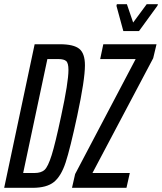

<svg xmlns="http://www.w3.org/2000/svg" viewBox="-22 -900 777 920"><path d="M144 -688H265Q331 -688 358 -666Q385 -644 385 -587Q385 -518 348 -345Q314 -187 292.5 -121.5Q271 -56 236.5 -28Q202 0 134 0H-2ZM271 -344Q306 -506 306 -565Q306 -598 295 -607.5Q284 -617 258 -617H205L89 -71H143Q175 -71 191.5 -86Q208 -101 225.5 -156.5Q243 -212 271 -344ZM323 0 338 -66 628 -617H458L473 -688H728L712 -621L421 -71H600L584 0ZM569 -751 536 -872 538 -880H586L616 -792L681 -880H735L732 -872L644 -751Z"/></svg>

Font: Saira Ultra Condensed Medium
Style: Italic
Weight: 500
Width: 1
Italic angle: -12°
Designer: Hector Gatti with collaboration of the Omnibus-Type team
Foundry: Omnibus-Type
Version: Version 1.001; ttfautohint (v1.8)